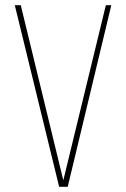

<svg xmlns="http://www.w3.org/2000/svg" viewBox="-20 -720 486 740"><path d="M37 -700H60L224 -25L388 -700H409L241 0H208Z"/></svg>

Font: Bebas Neue Light
Style: Regular
Weight: 300
Designer: Ryoichi Tsunekawa
Foundry: Ryoichi Tsunekawa
Version: Version 001.003; ttfautohint (v1.5.65-e2d9)